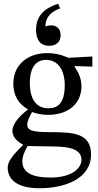

<svg xmlns="http://www.w3.org/2000/svg" viewBox="-20 -768 524 1023"><path d="M128 -184C81 -148 46 -106 46 -70C46 -42 68 -15 102 2V6C48 58 21 92 21 125C21 180 60 235 191 235C317 235 465 189 465 55C465 -60 369 -64 243 -64C151 -64 125 -74 125 -104C125 -121 141 -157 151 -171C177 -162 205 -156 237 -156C342 -156 414 -215 414 -308C414 -358 392 -391 378 -411V-416L472 -413V-467L343 -460C343 -460 298 -485 232 -485C126 -485 51 -422 51 -322C51 -257 80 -214 128 -186ZM225 -449C289 -449 325 -395 325 -314C325 -219 288 -191 238 -191C173 -191 139 -240 139 -326C139 -410 173 -449 225 -449ZM127 10C141 10 160 11 240 12C307 13 414 11 414 83C414 126 367 178 249 178C147 178 99 149 99 91C99 70 106 47 127 10ZM290 -748C249 -734 172 -706 172 -609C172 -557 194 -524 242 -524C284 -524 303 -549 303 -581C303 -614 282 -633 253 -633C243 -633 233 -631 222 -627C222 -685 264 -710 300 -723Z"/></svg>

Font: STIX Two Math
Style: Regular
Weight: 400
Designer: Ross Mills, John Hudson & Paul Hanslow, Tiro Typeworks Ltd; with portions MicroPress Inc., with additions and correction
Foundry: Tiro Typeworks Ltd
Version: Version 2.02 b142